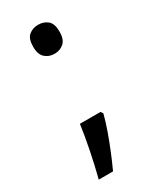

<svg xmlns="http://www.w3.org/2000/svg" viewBox="-175 -606 644 781"><g transform="rotate(-30 147.0 -215.5)"><path d="M190 -116 197 -105Q188 -70 174.5 -32Q161 6 145.5 44Q130 82 113 119H46Q61 60 73.5 -2Q86 -64 93 -116ZM147 -414Q121 -414 103 -430Q85 -446 85 -482Q85 -520 103 -535Q121 -550 147 -550Q173 -550 191 -535Q209 -520 209 -482Q209 -446 191 -430Q173 -414 147 -414Z"/></g></svg>

Font: lbangla25
Style: Book
Weight: 400
Designer: Jelle Bosma - Monotype Design Team
Foundry: Monotype Imaging Inc.
Version: Version 2.003